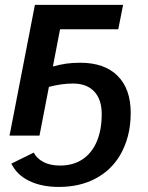

<svg xmlns="http://www.w3.org/2000/svg" viewBox="-20 -548 600 776"><path d="M508.3 -91.8Q508.3 -41.5 497.1 1.5Q485.8 44.4 464.8 80.1Q428.2 141.1 365 174.3Q301.8 207.5 217.3 207.5Q148.4 207.5 98.4 183.3Q48.3 159.2 25.9 113.3L116.2 68.8Q128.9 92.8 155.8 106.9Q182.6 121.1 222.7 121.1Q275.9 121.1 313.5 95.9Q351.1 70.8 371.1 24.2Q391.1 -22.5 391.1 -86.9Q391.1 -146 360.8 -178.2Q330.6 -210.4 274.9 -210.4Q229 -210.4 177.7 -196.8L139.6 0H18.6L121.1 -528.3H477.5L458 -429.7H222.7L193.8 -279.3Q222.7 -287.1 247.6 -290.8Q272.5 -294.4 304.7 -294.4Q402.3 -294.4 455.3 -241.5Q508.3 -188.5 508.3 -91.8Z"/></svg>

Font: Arimo SemiBold
Style: Italic
Weight: 600
Italic angle: -12°
Version: Version 1.33